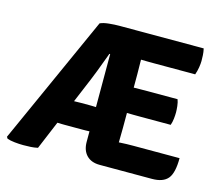

<svg xmlns="http://www.w3.org/2000/svg" viewBox="-99 -810 1083 944"><g transform="rotate(15 443.0 -338.5)"><path d="M300 -669.5Q317.5 -677.5 345.5 -680.2Q373.5 -683 396.5 -683H492.5L391.5 -537H385.5Q369.5 -492.5 349.5 -441Q329.5 -389.5 310.5 -345.5L166 0Q148 4 129.5 5Q111 6 92 6Q72 6 48.2 3.5Q24.5 1 10 -4.5L4.5 -13ZM266.5 -143Q259 -143 249 -143.2Q239 -143.5 229 -143.8Q219 -144 211.5 -144H146.5L201 -267H261.5Q273 -267 286.8 -267.5Q300.5 -268 311.5 -268H354Q361.5 -268 370.5 -267.8Q379.5 -267.5 388.5 -267.2Q397.5 -267 405 -267H464V-144H405.5Q398.5 -144 389.5 -143.8Q380.5 -143.5 371.5 -143.2Q362.5 -143 355 -143ZM389.5 -676 396.5 -683H543V-551.5Q543 -530.5 543.5 -514Q544 -497.5 544 -477V-203.5Q544 -184.5 543.5 -167.5Q543 -150.5 543 -130V2.5H480.5Q437.5 2.5 413.5 -22.2Q389.5 -47 389.5 -90.5ZM767 -408.5Q772.5 -394 774.5 -375.2Q776.5 -356.5 776.5 -343.5Q776.5 -329.5 774.5 -311.5Q772.5 -293.5 767 -278H611.5Q599.5 -278 577 -278.2Q554.5 -278.5 531 -279Q507.5 -279.5 491.5 -280V-406.5Q507.5 -407 531 -407.5Q554.5 -408 577 -408.2Q599.5 -408.5 611.5 -408.5ZM826.5 -683Q830.5 -665 831.2 -649.2Q832 -633.5 832 -620Q832 -606.5 828.8 -586.8Q825.5 -567 819 -549H611.5Q599.5 -549 577 -549.2Q554.5 -549.5 531 -550Q507.5 -550.5 491.5 -551V-683ZM851.5 -131Q851.5 -55.5 827.2 -26.5Q803 2.5 746.5 2.5H491.5V-126Q524 -127.5 552.2 -129.2Q580.5 -131 617 -131Z"/></g></svg>

Font: Signika Light
Style: Bold
Weight: 700
Version: Version 2.003;gftools[0.9.32]